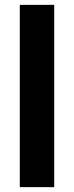

<svg xmlns="http://www.w3.org/2000/svg" viewBox="-20 -770 305 790"><path d="M203.1 0H61.5V-750H203.1Z"/></svg>

Font: Roboto-o
Style: o-Bold
Weight: 700
Designer: Google
Version: Version 2.134; 2016; ttfautohint (v1.6)